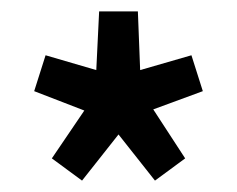

<svg xmlns="http://www.w3.org/2000/svg" viewBox="-20 -752 416 337"><path d="M154 -732H222L226 -629L316 -655L336 -592L249 -560L305 -474L252 -435L188 -516L124 -435L71 -474L128 -558L40 -592L60 -655L149 -629Z"/></svg>

Font: Jockey One
Style: Regular
Weight: 400
Designer: TypeTogether
Foundry: TypeTogether
Version: Version 1.002